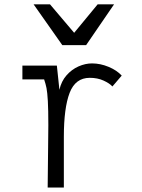

<svg xmlns="http://www.w3.org/2000/svg" viewBox="-20 -846 640 866"><path d="M197 -181 198 -282Q198 -351 195.8 -390.2Q193.5 -429.5 189.8 -448.5Q186 -467.5 179 -488H81V-550H236.5L248 -441Q256.5 -479.5 280 -506.2Q303.5 -533 334.2 -546.5Q365 -560 395 -560Q432.5 -560 469.8 -544.5Q507 -529 529 -505L487 -456Q474.5 -470 447.2 -482.5Q420 -495 385 -495Q320 -495 294 -427Q268 -359 268 -229V0H195Q195 -48 197 -181ZM131.5 -826.5H205.5L314.5 -698L420.5 -826.5H494.5L368.5 -642.5H261Z"/></svg>

Font: JuliaMono Light
Style: Regular
Weight: 300
Monospace: yes
Designer: cormullion
Foundry: corm
Version: Version 0.054; ttfautohint (v1.8.4)